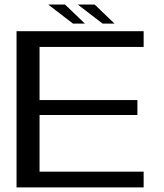

<svg xmlns="http://www.w3.org/2000/svg" viewBox="-20 -810 710 830"><path d="M51.5 0V-675H601V-607H151V-377.5H574V-313H151V-68H601V0ZM423.5 -708 316 -790.5H389L475 -708ZM295.5 -708 188 -790.5H261L347 -708Z"/></svg>

Font: Anybody ExtraExpanded
Style: Regular
Weight: 400
Width: 8
Designer: Tyler Finck
Foundry: Etcetera Type Company
Version: Version 1.010; ttfautohint (v1.8.3) -l 8 -r 50 -G 200 -x 14 